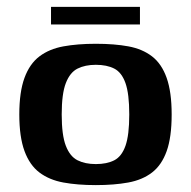

<svg xmlns="http://www.w3.org/2000/svg" viewBox="-20 -531 555 557"><path d="M258 6Q205 6 164 -1.5Q123 -9 94.5 -30.5Q66 -52 51 -93Q36 -134 36 -199Q36 -264 51 -305Q66 -346 94.5 -367.5Q123 -389 164 -396.5Q205 -404 258 -404Q312 -404 352.5 -396.5Q393 -389 421 -367.5Q449 -346 463.5 -305Q478 -264 478 -199Q478 -133 463.5 -92.5Q449 -52 421 -30.5Q393 -9 352 -1.5Q311 6 258 6ZM258 -55Q290 -55 311.5 -66Q333 -77 344 -108Q355 -139 355 -199Q355 -259 344 -290Q333 -321 311.5 -332Q290 -343 258 -343Q227 -343 205 -332Q183 -321 171 -290Q159 -259 159 -199Q159 -139 171 -108Q183 -77 205 -66Q227 -55 258 -55ZM128 -460V-511H386V-460Z"/></svg>

Font: Genos Thin SemiBold
Style: Regular
Weight: 600
Version: Version 1.010